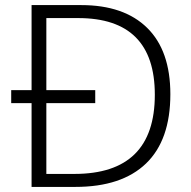

<svg xmlns="http://www.w3.org/2000/svg" viewBox="-20 -800 751 754"><path d="M299 -780Q467 -780 558 -690.5Q649 -601 649 -430Q649 -250 553.5 -158Q458 -66 276 -66H104V-395H24V-446H104V-780ZM287 -729H162V-446H354V-395H162V-117H272Q588 -117 588 -428Q588 -729 287 -729Z"/></svg>

Font: Noto Sans Malayalam UI Light
Style: Regular
Weight: 300
Designer: Jelle Bosma - Monotype Design Team
Foundry: Monotype Imaging Inc.
Version: Version 2.104; ttfautohint (v1.8.4.7-5d5b)